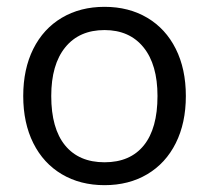

<svg xmlns="http://www.w3.org/2000/svg" viewBox="-20 -535 612 562"><path d="M48 -254Q48 -333 77.5 -392Q107 -451 161 -483Q215 -515 286 -515Q357 -515 411 -483Q465 -451 494.5 -392Q524 -333 524 -254Q524 -175 494.5 -116Q465 -57 411 -25Q357 7 286 7Q215 7 161 -25Q107 -57 77.5 -116Q48 -175 48 -254ZM441 -254Q441 -346 400 -396.5Q359 -447 286 -447Q212 -447 171 -396.5Q130 -346 130 -254Q130 -159 170.5 -109.5Q211 -60 286 -60Q361 -60 401 -109.5Q441 -159 441 -254Z"/></svg>

Font: Muli
Style: Regular
Weight: 400
Designer: Vernon Adams
Foundry: Vernon Adams
Version: Version 2.000